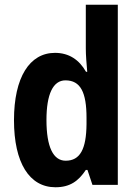

<svg xmlns="http://www.w3.org/2000/svg" viewBox="-20 -780 580 810"><path d="M214 10C275 10 311 -16 342 -63H349L370 0H477V-760H342V-575C342 -547 345 -512 348 -477H343C314 -528 271 -557 212 -557C105 -557 39 -454 39 -273C39 -93 104 10 214 10ZM257 -102C205 -102 176 -159 176 -274C176 -383 204 -441 256 -441C320 -441 345 -390 345 -283V-256C344 -151 318 -102 257 -102Z"/></svg>

Font: Noto Sans Armenian Condensed
Style: Regular
Weight: 400
Width: 3
Designer: Monotype Design Team
Foundry: Monotype Imaging Inc.
Version: Version 2.008